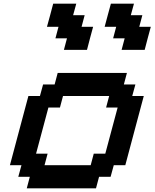

<svg xmlns="http://www.w3.org/2000/svg" viewBox="-20 -1020 837 1040"><path d="M125 0H500L516.6 -62.5H579.1L596.2 -125H658.7Q675.3 -187.5 708.7 -312.5Q742.2 -437.5 758.8 -500H696.3L713.4 -562.5H650.9L667.5 -625H292.5L275.9 -562.5H213.4L196.3 -500H133.8Q117.2 -437.5 83.7 -312.5Q50.3 -187.5 33.7 -125H96.2L79.1 -62.5H141.6ZM471.2 -125H221.2L237.8 -187.5H175.3Q186.5 -229 208.7 -312.3Q231 -395.5 242.2 -437.5H304.7L321.3 -500H571.3L554.7 -437.5H617.2Q606 -396 583.7 -312.5Q561.5 -229 550.3 -187.5H487.8ZM638.7 -750H763.7Q769 -770.5 780 -812.5Q791 -854.5 796.9 -875H734.4L751 -937.5H688.5L705.6 -1000H580.6Q574.7 -979 563.5 -937.3Q552.2 -895.5 546.9 -875H609.4L592.8 -812.5H655.3ZM326.2 -750H451.2Q456.5 -771 467.5 -812.5Q478.5 -854 484.4 -875H421.9L438.5 -937.5H376L393.1 -1000H268.1Q262.7 -979 251.5 -937.3Q240.2 -895.5 234.4 -875H296.9L280.3 -812.5H342.8Z"/></svg>

Font: Faithful 32x
Style: Oblique
Weight: 400
Foundry: Faithful Resource Pack
Version: Version 1.0; January 27, 2023